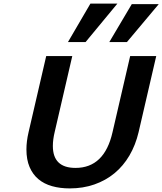

<svg xmlns="http://www.w3.org/2000/svg" viewBox="-20 -1034 903 1068"><path d="M127 -203Q127 -248 139 -299L237 -722H382L284 -299Q279 -278 276.5 -259Q274 -240 274 -222Q274 -100 400 -100Q561 -100 606 -299L704 -722H849L751 -299Q734 -227 700 -169Q666 -111 617 -70.5Q568 -30 505 -8Q442 14 368 14Q314 14 269.5 1.5Q225 -11 193.5 -37.5Q162 -64 144.5 -105Q127 -146 127 -203ZM456 -800H358L483 -1014H633ZM686 -800H588L713 -1011H863Z"/></svg>

Font: Perun
Style: Bold Italic
Weight: 700
Italic angle: -12°
Foundry: Copyright (c) Stefan Peev, Context Ltd, 2016
Version: Version 1.027